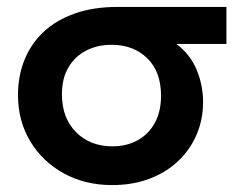

<svg xmlns="http://www.w3.org/2000/svg" viewBox="-20 -520 698 555"><path d="M304 15Q226 15 164.5 -18.8Q103 -52.5 67.5 -111.5Q32 -170.5 32 -245.5Q32 -300.5 50.8 -347Q69.5 -393.5 106 -427.8Q142.5 -462 196.2 -481Q250 -500 320.5 -500H634.5V-393H490Q530.5 -362 548.8 -317.5Q567 -273 567 -225Q567 -174.5 548.2 -130.8Q529.5 -87 494.8 -54.2Q460 -21.5 411.8 -3.2Q363.5 15 304 15ZM305 -97Q346.5 -97 378.2 -114.8Q410 -132.5 427.8 -165.2Q445.5 -198 445.5 -243.5Q445.5 -312.5 405.8 -351.5Q366 -390.5 302.5 -390.5Q261.5 -390.5 229 -373.8Q196.5 -357 177.8 -325.2Q159 -293.5 159 -247.5Q159 -179 199.8 -138Q240.5 -97 305 -97Z"/></svg>

Font: Geologica Roman Medium
Style: Regular
Weight: 500
Designer: Sindre Bremnes, Frode Helland
Foundry: Monokrom Skriftforlag AS
Version: Version 1.010;gftools[0.9.28]